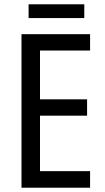

<svg xmlns="http://www.w3.org/2000/svg" viewBox="-20 -873 488 893"><path d="M399 0H80V-714H399V-638H166V-411H385V-335H166V-77H399ZM372 -853V-789H113V-853Z"/></svg>

Font: Noto Sans Arabic Condensed
Style: Regular
Weight: 400
Width: 3
Designer: Monotype Design Team, Nadine Chahine, Nizar Qandah and Khaled Hosny
Foundry: Monotype Imaging Inc.
Version: Version 2.012